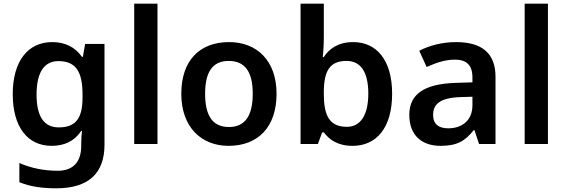

<svg xmlns="http://www.w3.org/2000/svg" viewBox="-20 -780 3068 1040"><path d="M263 -552C129 -552 49 -446 49 -270C49 -94 128 10 260 10C328 10 383 -15 420 -71H424C422 -55 420 -24 420 -4V10C420 98 375 145 293 145C217 145 146 130 85 103V207C144 231 208 240 285 240C459 240 546 159 546 4V-542H441L429 -472H424C386 -526 331 -552 263 -552ZM296 -449C387 -449 427 -397 427 -269V-250C427 -134 386 -90 298 -90C217 -90 178 -151 178 -268C178 -387 219 -449 296 -449Z M833 0V-760H707V0Z M1478 -272C1478 -452 1371 -552 1221 -552C1061 -552 962 -452 962 -272C962 -92 1070 10 1218 10C1378 10 1478 -92 1478 -272ZM1091 -272C1091 -387 1129 -450 1219 -450C1310 -450 1349 -387 1349 -272C1349 -157 1310 -92 1220 -92C1129 -92 1091 -157 1091 -272Z M1734 -580V-760H1608V0H1702L1725 -63H1734C1763 -24 1809 10 1890 10C2018 10 2104 -86 2104 -272C2104 -456 2019 -552 1893 -552C1812 -552 1763 -516 1734 -471H1728C1731 -493 1734 -537 1734 -580ZM1857 -450C1933 -450 1975 -391 1975 -273C1975 -157 1933 -93 1859 -93C1763 -93 1734 -156 1734 -272V-283C1735 -396 1766 -450 1857 -450Z M2450 -552C2375 -552 2304 -533 2251 -505L2291 -417C2340 -439 2390 -457 2444 -457C2504 -457 2539 -430 2539 -361V-334L2445 -331C2278 -325 2197 -270 2197 -158C2197 -43 2269 10 2366 10C2456 10 2499 -16 2546 -75H2550L2575 0H2664V-364C2664 -492 2590 -552 2450 -552ZM2473 -254 2539 -256V-210C2539 -127 2482 -85 2408 -85C2359 -85 2326 -105 2326 -157C2326 -215 2362 -250 2473 -254Z M2948 0V-760H2822V0Z"/></svg>

Font: Noto Sans Bamum SemiBold
Style: Regular
Weight: 600
Designer: Monotype Design Team
Foundry: Monotype Imaging Inc.
Version: Version 2.002